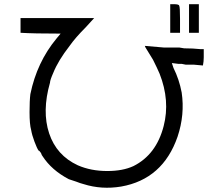

<svg xmlns="http://www.w3.org/2000/svg" viewBox="-20 -848 1040 917"><path d="M78.1 -761.7H429.7L390.6 -718.8Q339.8 -668 312.5 -628.9Q257.8 -558.6 234.4 -500Q218.8 -464.8 218.8 -453.1Q179.7 -316.4 214.8 -210.9Q250 -105.5 351.6 -58.6Q414.1 -31.2 492.2 -31.2Q566.4 -31.2 617.2 -54.7Q726.6 -109.4 761.7 -246.1Q793 -367.2 742.2 -496.1Q730.5 -523.4 710.9 -562.5Q687.5 -601.6 679.7 -613.3Q671.9 -625 671.9 -628.9Q671.9 -628.9 761.7 -621.1Q785.2 -621.1 816.4 -621.1H835.9L859.4 -617.2Q902.3 -617.2 937.5 -613.3H953.1V-574.2Q953.1 -554.7 949.2 -535.2Q949.2 -535.2 906.2 -539.1Q890.6 -539.1 867.2 -539.1L847.7 -543H839.8H832L800.8 -546.9L808.6 -523.4Q835.9 -468.8 847.7 -406.2Q863.3 -300.8 828.1 -195.3Q757.8 7.8 558.6 43Q464.8 58.6 378.9 31.2Q363.3 27.3 343.8 19.5Q320.3 11.7 308.6 7.8Q226.6 -35.2 183.6 -101.6Q179.7 -105.5 175.8 -117.2Q168 -128.9 164.1 -128.9Q156.2 -140.6 144.5 -171.9Q132.8 -203.1 128.9 -226.6Q121.1 -253.9 121.1 -312.5Q121.1 -367.2 125 -398.4Q156.2 -550.8 250 -664.1L269.5 -687.5Q140.6 -687.5 78.1 -691.4ZM882.8 -828.1H906.2H929.7V-691.4H882.8ZM793 -828.1H808.6Q835.9 -828.1 835.9 -820.3Q839.8 -816.4 839.8 -757.8V-691.4H793Z"/></svg>

Font: 和音 by 宁静之雨，公众号njzyshare
Style: Regular
Weight: 400
Designer: Steve Matteson
Foundry: Ascender Corporation
Version: Version 6.00;June 8, 2018;FontCreator 11.0.0.2388 32-bit